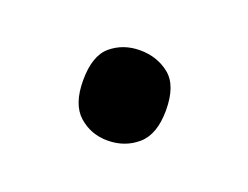

<svg xmlns="http://www.w3.org/2000/svg" viewBox="-41 -487 349 270"><g transform="rotate(20 134.0 -352.5)"><path d="M72 -353Q72 -390 90 -405Q108 -420 133 -420Q159 -420 177.5 -405Q196 -390 196 -353Q196 -317 177.5 -301Q159 -285 133 -285Q108 -285 90 -301Q72 -317 72 -353Z"/></g></svg>

Font: Noto Sans Vithkuqi
Style: Regular
Weight: 400
Version: Version 1.001